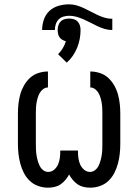

<svg xmlns="http://www.w3.org/2000/svg" viewBox="-20 -861 640 889"><path d="M202 8Q179 8 156.5 0Q134 -8 117.5 -24Q101 -40 90.5 -60.5Q80 -81 74 -103.5Q68 -126 65.5 -149Q63 -172 63 -195V-335Q63 -358 65.5 -380.5Q68 -403 74 -424.5Q80 -446 91.5 -466Q103 -486 119.5 -501Q136 -516 158 -523Q180 -530 202 -530V-456Q190 -456 180 -448.5Q170 -441 164 -430.5Q158 -420 154.5 -408Q151 -396 149 -384Q147 -372 146.5 -359.5Q146 -347 146 -335V-195Q146 -182 146.5 -169Q147 -156 149 -143Q151 -130 154.5 -117.5Q158 -105 163.5 -93.5Q169 -82 179.5 -73.5Q190 -65 203 -65Q219 -65 231 -75.5Q243 -86 249 -100Q255 -114 257 -129Q259 -144 259 -159V-164H341V-159Q341 -144 343 -129Q345 -114 351 -100Q357 -86 369 -75.5Q381 -65 397 -65Q410 -65 420.5 -73.5Q431 -82 436.5 -93.5Q442 -105 445.5 -117.5Q449 -130 451 -143Q453 -156 453.5 -169Q454 -182 454 -195V-335Q454 -347 453.5 -359.5Q453 -372 451 -384Q449 -396 445.5 -408Q442 -420 436 -430.5Q430 -441 420 -448.5Q410 -456 398 -456V-530Q420 -530 442 -523Q464 -516 480.5 -501Q497 -486 508.5 -466Q520 -446 526 -424.5Q532 -403 534.5 -380.5Q537 -358 537 -335V-195Q537 -172 534.5 -149Q532 -126 526 -103.5Q520 -81 509.5 -60.5Q499 -40 482.5 -24Q466 -8 443.5 0Q421 8 398 8Q398 8 398 8Q398 8 398 8Q382 8 367 4.5Q352 1 339.5 -7.5Q327 -16 317 -28Q307 -40 300 -53Q293 -40 283 -28Q273 -16 260.5 -7.5Q248 1 233 4.5Q218 8 202 8Q202 8 202 8Q202 8 202 8ZM175 -722Q175 -746 183 -770Q191 -794 209 -810.5Q227 -827 251 -834Q275 -841 300 -841Q318 -841 335 -836Q352 -831 368 -823.5Q384 -816 400 -807.5Q416 -799 432 -791.5Q448 -784 465 -779Q482 -774 500 -774V-722Q482 -722 465 -727Q448 -732 432 -739.5Q416 -747 400 -755.5Q384 -764 368 -771Q352 -778 335 -783Q318 -788 300 -788Q287 -788 273.5 -784Q260 -780 251 -770.5Q242 -761 238 -748Q234 -735 234 -722ZM289 -571 249 -610Q261 -622 270.5 -637.5Q280 -653 285 -670Q277 -672 269 -676.5Q261 -681 256 -688Q251 -695 249 -704Q247 -713 247 -722Q247 -733 250 -743Q253 -753 260.5 -761Q268 -769 278.5 -772Q289 -775 300 -775Q311 -775 321.5 -772Q332 -769 339.5 -761Q347 -753 350 -743Q353 -733 353 -722Q353 -701 349 -680Q345 -659 337 -639.5Q329 -620 317 -602.5Q305 -585 289 -571Z"/></svg>

Font: Iosevka Curly Slab Extended
Style: Regular
Weight: 400
Width: 7
Monospace: yes
Designer: Belleve Invis
Foundry: Belleve Invis
Version: Version 11.1.0; ttfautohint (v1.8.3)